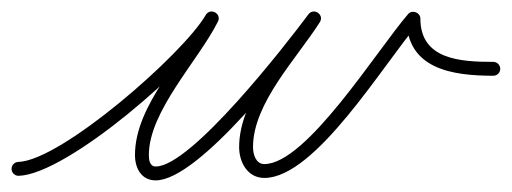

<svg xmlns="http://www.w3.org/2000/svg" viewBox="-23 -290 885 332"><path d="M-3 2.4C-2.8 9 2.8 14.2 9.4 14C94 11.3 310.5 -177.5 353.5 -252C357.4 -258.7 353.8 -265.1 348.5 -268C343.1 -270.9 335.9 -270.3 332.4 -263.4C294.9 -189 210.4 -108.4 210.4 -22C210.4 0.3 221 21.9 246.3 21.9C321.9 21.9 483.8 -189.4 529.5 -250.8C534.1 -257 531.2 -263.7 526.2 -267.1C521.1 -270.6 513.9 -270.9 509.8 -264.4C467.3 -197.5 390.5 -118.6 390.5 -35.7C390.5 -9.6 405 17.7 434.1 17.7C522.7 17.7 640.6 -180.2 701 -250.2C704.4 -254.1 699.1 -258.7 693 -261C686.9 -263.2 679.9 -263.2 679.9 -258C679.9 -170.2 759.5 -159.1 830 -159C836.6 -159 842 -164.4 842 -171C842 -177.6 836.6 -183 830 -183C830 -183 830 -183 830 -183C774.2 -183.1 703.9 -186.4 703.9 -258C703.9 -263.2 700.3 -267.1 695.9 -268.8C691.5 -270.4 686.2 -269.8 682.8 -265.8C628.6 -203 506.8 -6.3 434.1 -6.3C419.2 -6.3 414.5 -23.5 414.5 -35.7C414.5 -111.8 490.6 -189.4 530 -251.6C534.2 -258.1 531.5 -264.6 526.7 -267.9C521.9 -271.2 514.9 -271.3 510.3 -265.2C471.2 -212.6 307.5 -2.1 246.3 -2.1C235.7 -2.1 234.4 -13.7 234.4 -22C234.4 -97.7 319.6 -184.6 353.8 -252.6C357.3 -259.5 354 -265.8 348.8 -268.6C343.6 -271.4 336.6 -270.7 332.7 -264C294.4 -197.5 83.4 -12.3 8.6 -10C2 -9.8 -3.2 -4.2 -3 2.4Z"/></svg>

Font: FRB American Cursive Guidelines Arrows Light
Style: Italic
Weight: 300
Italic angle: -25°
Version: Version 2.0;Modular Font Editor K font №1